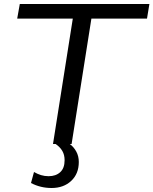

<svg xmlns="http://www.w3.org/2000/svg" viewBox="-20 -720 767 960"><path d="M135 195 150 140Q167 150 185 155.5Q203 161 223 161Q259 161 281 141Q303 121 303 81Q303 54 291.5 34.5Q280 15 258 0H245L344 -627H66L79 -700H727L715 -627H437L338 0H329Q349 15 361.5 38Q374 61 374 90Q374 149 336 184.5Q298 220 238 220Q182 220 135 195Z"/></svg>

Font: Georama Extended
Style: Italic
Weight: 400
Width: 7
Italic angle: -9°
Designer: Jean-Baptiste Levee
Foundry: Production Type
Version: Version 1.000